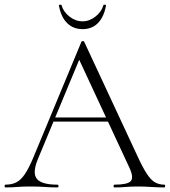

<svg xmlns="http://www.w3.org/2000/svg" viewBox="-22 -817 740 837"><path d="M200 -287 209 -305H468L475 -287ZM694 -12Q698 -12 698 -6Q698 0 694 0Q666 0 636.5 -2Q607 -4 580 -4Q549 -4 526.5 -2Q504 0 477 0Q473 0 473 -6Q473 -12 477 -12Q533 -12 547.5 -27Q562 -42 543 -84L317 -570L336 -587L143 -123Q118 -62 139 -37Q160 -12 228 -12Q233 -12 233 -6Q233 0 228 0Q198 0 173 -2Q148 -4 110 -4Q75 -4 53.5 -2Q32 0 2 0Q-2 0 -2 -6Q-2 -12 2 -12Q29 -12 49 -22Q69 -32 86.5 -58Q104 -84 124 -132L333 -635Q335 -638 339.5 -638Q344 -638 345 -635L577 -137Q600 -87 618 -59.5Q636 -32 654 -22Q672 -12 694 -12ZM338 -690Q297 -690 270.5 -716.5Q244 -743 235 -792Q234 -796 239.5 -796.5Q245 -797 246 -795Q254 -766 280.5 -745Q307 -724 338 -724Q368 -724 394.5 -745Q421 -766 429 -795Q430 -797 435.5 -796.5Q441 -796 440 -792Q431 -743 405 -716.5Q379 -690 338 -690Z"/></svg>

Font: Cormorant Garamond Light Light
Style: Regular
Weight: 300
Version: Version 4.001